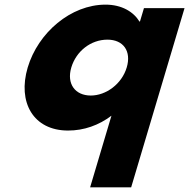

<svg xmlns="http://www.w3.org/2000/svg" viewBox="-20 -548 816 828"><path d="M99.5 -257C54.9 -107 123.5 15 273.5 15C342.5 15 406.4 -8 460.6 -49L368.6 260H545.6L775.8 -513H600.8L583.5 -455H581.5C556 -497 505.2 -528 435.2 -528C285.2 -528 144.2 -407 99.5 -257ZM287.5 -257C308.4 -327 371.3 -377 443.3 -377C512.3 -377 547.4 -327 526.5 -257C505.4 -186 437.5 -136 371.5 -136C304.5 -136 266.4 -186 287.5 -257Z"/></svg>

Font: Hussar
Style: BdOblThree
Weight: 700
Foundry: Cannot Into Space Fonts
Version: Version 2.00